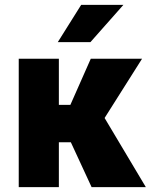

<svg xmlns="http://www.w3.org/2000/svg" viewBox="-20 -770 620 790"><path d="M271.5 -184.6H222.2V0H57.1V-528.3H222.2V-338.4H269.5L353.5 -528.3H564.5L410.2 -284.2H410.6L580.1 0H356.9ZM314 -750H487.8L352.1 -596.7H217.8Z"/></svg>

Font: Roboto Black
Style: Regular
Weight: 900
Designer: Google
Version: Version 2.134; 2016